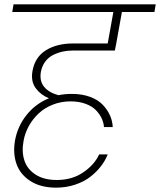

<svg xmlns="http://www.w3.org/2000/svg" viewBox="-20 -760 733 879"><path d="M473.1 -53.2Q462.4 -25.4 442.4 0.7Q422.4 26.9 393.6 49.3Q364.7 71.8 324 85.4Q283.2 99.1 236.8 99.1Q166 99.1 119.1 68.8Q72.3 38.6 55.4 -9.8Q38.6 -58.1 48.8 -117.2Q60.5 -181.6 101.3 -233.2Q142.1 -284.7 204.1 -310.1Q167 -324.7 143.6 -356.2Q120.1 -387.7 128.9 -436Q140.6 -499.5 190.9 -530.3Q241.2 -561 314 -561H473.1L499 -705.1H36.1L42 -740.2H692.9L687 -705.1H538.1L512.2 -561L505.9 -528.8H317.9Q290.5 -528.8 266.8 -523.7Q243.2 -518.6 221.9 -507.6Q200.7 -496.6 186.3 -476.8Q171.9 -457 167 -430.2Q160.2 -388.7 182.4 -362.1Q204.6 -335.4 248 -324.2Q276.4 -330.1 309.1 -330.1Q356.4 -330.1 393.3 -316.2Q430.2 -302.2 451.4 -279.3Q472.7 -256.3 483.9 -230.7Q495.1 -205.1 496.1 -178.2H456.1Q454.6 -198.7 445.3 -218.5Q436 -238.3 418.7 -256.1Q401.4 -273.9 371.3 -284.9Q341.3 -295.9 303.2 -295.9Q259.8 -295.9 221.9 -281Q184.1 -266.1 157 -240.7Q129.9 -215.3 112.1 -183.1Q94.2 -150.9 87.9 -115.2Q78.6 -65.4 91.6 -25.6Q104.5 14.2 142.6 39.1Q180.7 64 240.2 64Q310.5 64 361.6 28.8Q412.6 -6.3 434.1 -53.2Z"/></svg>

Font: SVN-Poppins ExtraLight
Style: Italic
Weight: 200
Italic angle: -10°
Designer: Ninad Kale (Devanagari), Jonny Pinhorn (Latin)
Foundry: Indian Type Foundry
Version: Version 3.002 2017